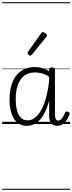

<svg xmlns="http://www.w3.org/2000/svg" viewBox="-20 -1130 659 1750"><path d="M224 17Q175 17 139.5 -11.5Q104 -40 85.5 -93.5Q67 -147 67 -223Q67 -275 76 -320.5Q85 -366 103.5 -402.5Q122 -439 150 -465Q178 -491 214.5 -505Q251 -519 298 -519Q333 -519 363.5 -510Q394 -501 428 -482V-497Q428 -506 434.5 -510.5Q441 -515 454 -515Q468 -515 474.5 -510.5Q481 -506 481 -496V-95Q481 -75 483.5 -60.5Q486 -46 492 -38.5Q498 -31 509 -31Q522 -31 532 -38.5Q542 -46 552.5 -62Q563 -78 573 -104Q577 -112 584 -113.5Q591 -115 600 -111Q610 -108 613.5 -101.5Q617 -95 614 -88Q603 -55 585.5 -32Q568 -9 547 4Q526 17 502 17Q484 17 470 11Q456 5 446.5 -6.5Q437 -18 432.5 -35.5Q428 -53 428 -74Q428 -109 428 -144.5Q428 -180 428 -214Q407 -134 376.5 -82.5Q346 -31 307.5 -7Q269 17 224 17ZM123 -224Q123 -173 133.5 -129.5Q144 -86 168 -59.5Q192 -33 232 -33Q276 -33 315 -71Q354 -109 383.5 -188.5Q413 -268 428 -392V-430Q391 -454 359 -462Q327 -470 300 -470Q266 -470 238 -460Q210 -450 188.5 -429.5Q167 -409 152.5 -379.5Q138 -350 130.5 -311Q123 -272 123 -224ZM257 -623Q250 -623 240.5 -631Q231 -639 231 -647Q231 -649 232.5 -651.5Q234 -654 236 -659L355 -827Q358 -833 362 -835Q366 -837 371 -837Q378 -837 386.5 -832Q395 -827 401.5 -820.5Q408 -814 408 -807Q408 -803 406.5 -800Q405 -797 401 -792L271 -632Q264 -623 257 -623ZM0 590H619V600H0ZM0 -20H619V0H0ZM0 -505H619V-500H0ZM0 -1110H619V-1100H0Z"/></svg>

Font: Playwrite FR Moderne Guides
Style: Regular
Weight: 400
Designer: Veronika Burian, José Scaglione
Foundry: TypeTogether
Version: Version 1.003